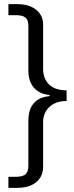

<svg xmlns="http://www.w3.org/2000/svg" viewBox="-20 -743 358 924"><path d="M187.5 -625Q187.5 -655 172 -677Q156.5 -699 129 -711Q101.5 -723 65 -723H20.5V-670H54.5Q79 -670 92.5 -664.2Q106 -658.5 111.2 -647Q116.5 -635.5 116.5 -619V-402.5Q117 -364.5 130.5 -339.5Q144 -314.5 166.2 -301.8Q188.5 -289 213 -286.5Q219 -286 219.2 -283.2Q219.5 -280.5 213 -279.5Q189 -277.5 166.8 -265.8Q144.5 -254 130.8 -229.2Q117 -204.5 116.5 -164V54.5Q116.5 82 103.2 95Q90 108 53.5 108H20.5V161H63.5Q102.5 161 130.2 148.5Q158 136 172.8 113.2Q187.5 90.5 187.5 60V-159.5Q187.5 -183 199.8 -205.5Q212 -228 237 -242.5Q262 -257 300.5 -257V-308Q242.5 -309 215 -337.8Q187.5 -366.5 187.5 -410.5Z"/></svg>

Font: Public Sans Thin Light
Style: Regular
Weight: 300
Version: Version 1.007